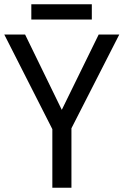

<svg xmlns="http://www.w3.org/2000/svg" viewBox="-20 -875 576 895"><path d="M408 -855H126V-784H408ZM268 -363 97 -714H0L224 -273V0H313V-277L536 -714H440Z"/></svg>

Font: Noto Sans Thai
Style: Regular
Weight: 400
Designer: Monotype Design Team
Foundry: Monotype Imaging Inc.
Version: Version 1.901